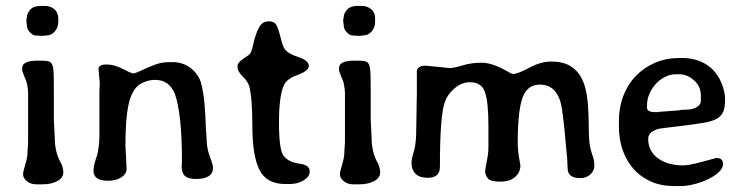

<svg xmlns="http://www.w3.org/2000/svg" viewBox="-20 -623 2519 649"><path d="M124 0H102Q84 0 71 -10.5Q58 -21 58 -34Q58 -43 66 -69Q73 -90 73 -110L75 -143V-312Q73 -337 68 -351L64 -360Q55 -383 55 -384V-393Q55 -418 107 -418H122Q138 -418 146 -415Q154 -412 157.5 -402Q161 -392 161.5 -372Q162 -352 162 -318V-220L165 -159Q165 -108 186 -72Q194 -56 194 -40Q194 -22 174 -11Q154 0 124 0ZM117 -603H132Q150 -603 163.5 -592Q177 -581 177 -559V-549Q177 -531 165.5 -517Q154 -503 135 -503L127 -502H113Q109 -503 100 -503Q92 -503 81.5 -513.5Q71 -524 71 -537L69 -551V-553L71 -567Q71 -577 82 -590Q93 -603 117 -603Z M346 -12H345Q296 -12 296 -46Q296 -60 304 -86Q309 -98 311 -109.5Q313 -121 314.5 -135Q316 -149 316 -167Q316 -185 316 -211V-314Q317 -325 317 -332.5Q317 -340 317 -345L313 -390Q313 -405 340 -405Q367 -405 395 -390Q424 -375 430 -375Q437 -375 456 -384Q475 -393 500 -403Q525 -413 552 -413H564Q596 -413 621 -395.5Q646 -378 658 -348Q663 -332 667.5 -304Q672 -276 674 -234L676 -187Q678 -167 679 -142.5Q680 -118 690 -92Q700 -66 700 -56Q700 -18 642 -18Q617 -18 605.5 -28Q594 -38 594 -62L595 -78Q595 -163 588.5 -219.5Q582 -276 571 -306Q552 -353 504 -353Q481 -353 459.5 -342Q438 -331 426 -305Q404 -261 404 -131L408 -53Q408 -35 390 -23.5Q372 -12 346 -12Z M960 -1H944Q881 -1 857 -49Q833 -97 833 -197Q833 -295 822 -333Q817 -348 800 -365Q783 -382 783 -395V-401Q783 -411 803 -425Q813 -432 818.5 -435.5Q824 -439 827 -444.5Q830 -450 832.5 -459Q835 -468 839 -486Q849 -522 859.5 -536.5Q870 -551 888 -551Q906 -551 913 -540.5Q920 -530 928 -498Q932 -482 935.5 -471.5Q939 -461 945 -454Q951 -447 961 -441.5Q971 -436 989 -430Q1024 -418 1024 -400Q1024 -384 987 -370Q952 -358 941 -338Q923 -302 923 -209Q923 -115 939 -96Q955 -75 991 -70Q1027 -66 1027 -43Q1027 -26 1006.5 -13.5Q986 -1 960 -1Z M1195 0H1173Q1155 0 1142 -10.5Q1129 -21 1129 -34Q1129 -43 1137 -69Q1144 -90 1144 -110L1146 -143V-312Q1144 -337 1139 -351L1135 -360Q1126 -383 1126 -384V-393Q1126 -418 1178 -418H1193Q1209 -418 1217 -415Q1225 -412 1228.5 -402Q1232 -392 1232.5 -372Q1233 -352 1233 -318V-220L1236 -159Q1236 -108 1257 -72Q1265 -56 1265 -40Q1265 -22 1245 -11Q1225 0 1195 0ZM1188 -603H1203Q1221 -603 1234.5 -592Q1248 -581 1248 -559V-549Q1248 -531 1236.5 -517Q1225 -503 1206 -503L1198 -502H1184Q1180 -503 1171 -503Q1163 -503 1152.5 -513.5Q1142 -524 1142 -537L1140 -551V-553L1142 -567Q1142 -577 1153 -590Q1164 -603 1188 -603Z M1467 -59Q1467 -22 1426 -22Q1371 -22 1371 -75L1373 -90L1381 -119Q1387 -145 1387 -186L1389 -307V-384Q1393 -401 1419 -401L1500 -393Q1514 -393 1544 -402Q1573 -411 1608 -411Q1643 -411 1691 -384Q1709 -373 1714 -373Q1730 -373 1769 -394Q1808 -415 1843 -415Q1883 -415 1907.5 -400Q1932 -385 1945 -360.5Q1958 -336 1963 -304.5Q1968 -273 1969 -241L1970 -205Q1970 -184 1970.5 -170.5Q1971 -157 1972 -146Q1973 -135 1975 -125.5Q1977 -116 1981 -103Q1986 -90 1987.5 -80Q1989 -70 1989 -62Q1989 -46 1975.5 -33.5Q1962 -21 1941 -21Q1906 -21 1900 -44Q1899 -46 1899 -52Q1899 -58 1898 -67Q1898 -75 1897.5 -81Q1897 -87 1897 -90L1894 -120Q1882 -264 1872 -286Q1854 -337 1805 -337Q1767 -337 1750 -302Q1730 -259 1730 -141Q1730 -132 1730.5 -124Q1731 -116 1732 -108L1734 -93Q1739 -66 1739 -64Q1739 -41 1721.5 -25Q1704 -9 1671 -9Q1638 -9 1629 -20Q1620 -32 1620 -42Q1620 -48 1621.5 -56.5Q1623 -65 1625 -76Q1627 -87 1628.5 -95Q1630 -103 1630 -108Q1631 -113 1631 -134.5Q1631 -156 1631 -197Q1631 -277 1619.5 -311Q1608 -345 1569 -345Q1540 -345 1516 -324Q1492 -303 1484 -279Q1467 -235 1467 -59Z M2278 6H2259Q2215 6 2180 -9.5Q2145 -25 2121 -52.5Q2097 -80 2084.5 -116.5Q2072 -153 2072 -196V-215Q2072 -260 2087 -299Q2102 -338 2129.5 -366.5Q2157 -395 2194.5 -411Q2232 -427 2277 -427H2286Q2346 -427 2386 -391Q2408 -370 2419.5 -340.5Q2431 -311 2431 -287Q2431 -261 2425 -246Q2419 -231 2403.5 -222Q2388 -213 2362 -208.5Q2336 -204 2296 -199Q2256 -194 2234.5 -191.5Q2213 -189 2208 -188Q2171 -178 2171 -154Q2171 -112 2204 -88Q2237 -64 2289 -64Q2310 -64 2353 -76Q2376 -82 2388 -85.5Q2400 -89 2402 -89Q2424 -89 2424 -68Q2424 -55 2410.5 -42Q2397 -29 2376 -18.5Q2355 -8 2329 -1Q2303 6 2278 6ZM2295 -252Q2302 -252 2311 -253Q2320 -254 2328.5 -257.5Q2337 -261 2343 -267Q2349 -273 2349 -282V-300Q2349 -331 2326 -351.5Q2303 -372 2276 -372H2265Q2246 -372 2228 -363Q2210 -354 2196.5 -339Q2183 -324 2175 -305.5Q2167 -287 2167 -267V-259Q2167 -244 2195 -244H2205L2207 -245L2276 -250Q2278 -251 2280.5 -251Q2283 -251 2286 -252Z"/></svg>

Font: Stylish
Style: Regular
Weight: 400
Version: Version 1.64